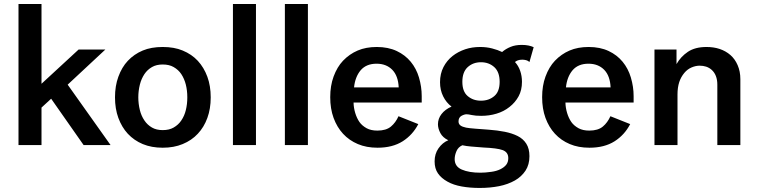

<svg xmlns="http://www.w3.org/2000/svg" viewBox="-20 -720 3762 953"><path d="M233.9 -230 186 -186V0H71.8V-700.2H186V-304.2L370.1 -474.1H502.9L315.9 -299.8L528.8 0H395Z M886.7 -469.2Q931.6 -450.7 961.9 -418Q992.2 -385.3 1009.3 -338.9Q1025.9 -293.5 1025.9 -236.8Q1025.9 -180.2 1009.3 -134.8Q992.7 -88.9 961.9 -56.2Q931.6 -23.4 886.7 -4.9Q843.3 13.2 787.6 13.2Q731.9 13.2 688.5 -4.9Q645.5 -22.9 614.3 -56.2Q584.5 -88.4 567.4 -134.8Q550.8 -180.2 550.8 -236.8Q550.8 -293.5 567.4 -338.9Q584.5 -386.2 614.3 -418Q645.5 -451.2 688.5 -469.2Q730.5 -486.8 787.6 -486.8Q844.7 -486.8 886.7 -469.2ZM787.6 -74.2Q819.8 -74.2 841.8 -86.9Q865.7 -100.6 879.9 -122.1Q895.5 -145 902.3 -173.3Q909.7 -202.6 909.7 -236.8Q909.7 -271 902.3 -300.3Q895 -329.1 879.9 -352.1Q865.7 -373.5 841.8 -387.2Q819.8 -399.9 787.6 -399.9Q756.3 -399.9 734.4 -387.2Q711.4 -374 696.8 -352.1Q681.6 -329.1 674.3 -300.3Q666.5 -269 666.5 -236.8Q666.5 -204.6 674.3 -173.3Q681.2 -145 696.8 -122.1Q711.4 -100.1 734.4 -86.9Q756.3 -74.2 787.6 -74.2Z M1136.2 -700.2H1250.5V0H1136.2Z M1394 -700.2H1508.3V0H1394Z M2056.2 -104Q2028.3 -50.3 1978.5 -18.6Q1928.2 13.2 1854 13.2Q1798.8 13.2 1756.3 -4.9Q1713.4 -22.9 1682.6 -56.2Q1652.8 -88.4 1635.7 -134.8Q1619.1 -180.2 1619.1 -237.8Q1619.1 -294.4 1635.7 -339.8Q1653.3 -387.7 1682.6 -418.5Q1714.4 -451.7 1755.4 -469.2Q1796.4 -486.8 1850.1 -486.8Q1906.7 -486.8 1949.2 -466.8Q1990.7 -447.3 2018.6 -413.6Q2046.4 -379.9 2059.6 -335.4Q2073.2 -289.1 2073.2 -243.2V-210.9H1734.9Q1735.4 -185.1 1743.2 -159.2Q1751 -133.3 1764.2 -114.3Q1776.9 -96.2 1799.8 -83.5Q1821.3 -71.8 1853 -71.8Q1896.5 -71.8 1920.4 -91.8Q1943.8 -111.3 1958 -143.1ZM1849.1 -403.8Q1797.9 -403.8 1770 -371.1Q1742.7 -338.4 1737.3 -286.1H1959Q1956.5 -343.3 1927.2 -373.5Q1897.5 -403.8 1849.1 -403.8Z M2607.9 -412.1Q2601.1 -418.9 2591.3 -421.4Q2580.6 -423.8 2572.8 -423.8Q2559.1 -423.8 2550.3 -420.4Q2540.5 -416.5 2536.1 -412.1Q2553.2 -393.6 2562 -368.2Q2570.8 -342.8 2570.8 -314Q2570.8 -272.5 2554.2 -242.2Q2537.6 -211.4 2508.8 -189Q2480.5 -166.5 2444.3 -155.8Q2408.7 -145 2368.2 -145Q2340.3 -145 2322.3 -148.9Q2304.2 -152.8 2295.9 -152.8Q2284.7 -152.8 2270.5 -145Q2255.9 -136.7 2255.9 -117.2Q2255.9 -104.5 2265.6 -97.2Q2274.9 -90.3 2293.9 -86.4Q2309.1 -83.5 2341.3 -81.1Q2349.1 -80.6 2371.1 -78.9Q2393.1 -77.1 2406.7 -76.2Q2448.7 -73.2 2485.4 -65.9Q2522 -58.6 2549.3 -44.9Q2576.7 -31.2 2592.3 -6.8Q2607.9 17.6 2607.9 55.2Q2607.9 97.2 2588.4 127Q2568.4 157.2 2535.6 175.8Q2501 195.3 2457 204.1Q2412.6 212.9 2360.8 212.9Q2313 212.9 2272 205.6Q2230.5 198.2 2201.2 181.6Q2170.4 164.6 2153.8 140.6Q2137.2 116.7 2137.2 81.1Q2137.2 43.9 2156.2 16.6Q2176.3 -12.2 2205.1 -23.9Q2177.7 -37.1 2166 -59.1Q2153.8 -82 2153.8 -103Q2153.8 -130.9 2171.4 -153.8Q2189.5 -177.2 2221.2 -190.9Q2194.8 -210.9 2179.7 -241.7Q2164.1 -272.9 2164.1 -312Q2164.1 -354 2181.2 -387.2Q2197.8 -419.4 2226.1 -441.9Q2253.4 -463.4 2289.6 -475.6Q2323.2 -486.8 2362.8 -486.8Q2395 -486.8 2422.9 -479.5Q2451.2 -472.2 2472.2 -461.9Q2490.2 -477.5 2514.2 -487.3Q2537.6 -497.1 2569.8 -497.1Q2588.4 -497.1 2603 -494.1Q2617.2 -491.2 2628.9 -485.8ZM2301.3 -243.2Q2328.1 -220.2 2367.2 -220.2Q2406.7 -220.2 2433.6 -243.2Q2460 -265.6 2460 -314Q2460 -362.3 2433.6 -386.7Q2406.7 -411.1 2367.2 -411.1Q2328.1 -411.1 2301.3 -386.7Q2274.9 -362.3 2274.9 -314Q2274.9 -265.6 2301.3 -243.2ZM2379.9 12.2Q2368.2 11.7 2318.4 7.3Q2295.4 5.4 2274.9 1Q2254.9 9.8 2246.1 29.3Q2236.8 50.3 2236.8 69.8Q2236.8 106.4 2272 121.6Q2307.6 137.2 2364.7 137.2Q2388.7 137.2 2419.4 132.8Q2444.3 129.4 2463.4 120.1Q2482.4 110.8 2492.7 97.7Q2502.9 84.5 2502.9 64.9Q2502.9 35.2 2474.6 24.9Q2447.8 15.1 2379.9 12.2Z M3107.9 -104Q3080.1 -50.3 3030.3 -18.6Q2980 13.2 2905.8 13.2Q2850.6 13.2 2808.1 -4.9Q2765.1 -22.9 2734.4 -56.2Q2704.6 -88.4 2687.5 -134.8Q2670.9 -180.2 2670.9 -237.8Q2670.9 -294.4 2687.5 -339.8Q2705.1 -387.7 2734.4 -418.5Q2766.1 -451.7 2807.1 -469.2Q2848.1 -486.8 2901.9 -486.8Q2958.5 -486.8 3001 -466.8Q3042.5 -447.3 3070.3 -413.6Q3098.1 -379.9 3111.3 -335.4Q3125 -289.1 3125 -243.2V-210.9H2786.6Q2787.1 -185.1 2794.9 -159.2Q2802.7 -133.3 2815.9 -114.3Q2828.6 -96.2 2851.6 -83.5Q2873 -71.8 2904.8 -71.8Q2948.2 -71.8 2972.2 -91.8Q2995.6 -111.3 3009.8 -143.1ZM2900.9 -403.8Q2849.6 -403.8 2821.8 -371.1Q2794.4 -338.4 2789.1 -286.1H3010.7Q3008.3 -343.3 2979 -373.5Q2949.2 -403.8 2900.9 -403.8Z M3228.5 -474.1H3337.9V-401.9Q3358.9 -439 3394.5 -462.9Q3430.2 -486.8 3486.8 -486.8Q3522.5 -486.8 3551.8 -477.1Q3582.5 -466.8 3605.5 -446.8Q3627.9 -427.2 3641.1 -397Q3654.8 -365.7 3654.8 -327.1V0H3540.5V-299.8Q3540.5 -324.2 3533.2 -342.8Q3526.4 -360.4 3513.2 -372.6Q3501 -383.8 3484.9 -389.2Q3469.7 -394 3452.6 -394Q3432.6 -394 3411.6 -384.8Q3391.6 -376 3376.5 -357.9Q3359.9 -337.9 3351.6 -313Q3342.8 -286.1 3342.8 -251V0H3228.5Z"/></svg>

Font: Post Grotesk Medium
Style: Medium
Weight: 500
Version: Version 1.0